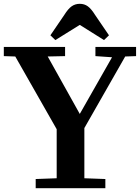

<svg xmlns="http://www.w3.org/2000/svg" viewBox="-20 -986 733 1006"><path d="M167 -48 277 -52V-309L60 -690L0 -692V-740H321V-692L230 -690L398 -389L567 -686L480 -692V-740H693V-692L636 -690L422 -315V-52L532 -48V0H167ZM398 -966Q422 -966 440 -953Q458 -940 478 -908L551 -801L525 -776L399 -855H397L270 -776L244 -801L317 -908Q337 -940 355.5 -953Q374 -966 398 -966Z"/></svg>

Font: Minipax
Style: Bold
Weight: 600
Designer: Raphaël Ronot, Igor Stepanchenko (Cyrillic)
Foundry: steppetype
Version: Version 1.002